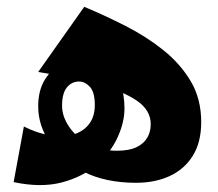

<svg xmlns="http://www.w3.org/2000/svg" viewBox="-20 -507 640 563"><path d="M379 29Q289 29 225 -3.5Q161 -36 126.5 -87.5Q92 -139 92 -195Q92 -243 112.5 -275Q133 -307 163.5 -323Q194 -339 223 -339Q266 -339 293 -318.5Q320 -298 332.5 -264Q345 -230 345 -189Q345 -148 324.5 -103.5Q304 -59 263 -23.5Q222 12 161 28Q100 44 20 27L50 -136Q90 -116 127.5 -110Q165 -104 194.5 -112.5Q224 -121 241 -143Q258 -165 258 -199Q258 -237 243.5 -252.5Q229 -268 212 -268Q190 -268 176 -250.5Q162 -233 162 -197Q162 -166 182.5 -135.5Q203 -105 239 -85Q275 -65 323 -65Q359 -65 380.5 -75.5Q402 -86 412 -103.5Q422 -121 422 -143Q422 -184 381 -212Q340 -240 265.5 -260Q191 -280 92 -296L227 -487Q287 -462 348 -431Q409 -400 459 -360Q509 -320 539.5 -268.5Q570 -217 570 -149Q570 -90 545.5 -50.5Q521 -11 478 9Q435 29 379 29Z"/></svg>

Font: Marhey Light
Style: Bold
Weight: 700
Version: Version 1.000